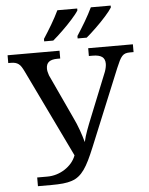

<svg xmlns="http://www.w3.org/2000/svg" viewBox="-61 -980 797 1030"><g transform="rotate(-5 337.5 -465.5)"><path d="M674.8 -671.9H655.8Q641.1 -671.9 631.1 -668.7Q621.1 -665.5 613 -656.7Q605 -647.9 597.4 -632.8Q589.8 -617.7 580.1 -594.2L411.1 -183.1Q395 -144 380.9 -115Q366.7 -85.9 352.3 -65.7Q337.9 -45.4 321.5 -32.5Q305.2 -19.5 284.2 -12.5Q263.2 -5.4 236.3 -2.7Q209.5 0 173.8 0H101.1V-46.9H155.8Q181.2 -46.9 205.3 -54.2Q229.5 -61.5 250.2 -75Q271 -88.4 286.9 -106.9Q302.7 -125.5 311 -147.9L84 -619.1Q76.7 -634.3 70.3 -644.3Q64 -654.3 55.9 -660.4Q47.9 -666.5 37.8 -669.2Q27.8 -671.9 13.2 -671.9H0V-713.9H279.8V-671.9H264.2Q233.9 -671.9 219 -660.4Q204.1 -648.9 204.1 -624Q204.1 -615.7 206.1 -606.9Q208 -598.1 211.9 -586.9L321.8 -350.1Q338.9 -314.9 351.3 -279.8Q363.8 -244.6 372.1 -213.9Q375.5 -229.5 380.1 -244.6Q384.8 -259.8 390.4 -275.4Q396 -291 402.8 -308.3Q409.7 -325.7 418 -346.2L512.2 -580.1Q516.6 -592.3 518.8 -603.5Q521 -614.7 521 -623Q521 -648.9 504.6 -660.4Q488.3 -671.9 455.1 -671.9H434.1V-713.9H674.8ZM202.1 -771V-784.2Q212.4 -800.3 224.1 -818.8Q235.8 -837.4 247.3 -856.9Q258.8 -876.5 269 -895.5Q279.3 -914.6 287.1 -931.2H394V-920.9Q388.7 -912.1 379.2 -900.1Q369.6 -888.2 357.4 -874.5Q345.2 -860.8 331.3 -846.4Q317.4 -832 303.2 -818.4Q289.1 -804.7 275.6 -792.5Q262.2 -780.3 251 -771ZM382.3 -771V-784.2Q392.6 -800.3 404.3 -818.8Q416 -837.4 427.5 -856.9Q439 -876.5 449.2 -895.5Q459.5 -914.6 467.3 -931.2H574.2V-920.9Q568.8 -912.1 559.3 -900.1Q549.8 -888.2 537.6 -874.5Q525.4 -860.8 511.5 -846.4Q497.6 -832 483.4 -818.4Q469.2 -804.7 455.8 -792.5Q442.4 -780.3 431.2 -771Z"/></g></svg>

Font: Droid Serif
Style: Regular
Weight: 400
Designer: Monotype Design team
Foundry: Monotype Imaging Inc.
Version: Version 1.03